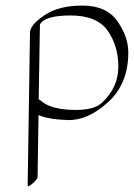

<svg xmlns="http://www.w3.org/2000/svg" viewBox="-20 -396 475 681"><path d="M117.2 -43Q119.6 -43.5 125.5 -38.1Q158.2 -9.3 234.4 -6.3Q310.5 -3.4 340.8 -30.8Q399.4 -84.5 399.7 -158.7Q399.9 -232.9 362.1 -286.9Q324.2 -340.8 231.7 -341.1Q139.2 -341.3 121.6 -309.6ZM116.7 12.2 113.3 231Q113.3 239.3 95.7 254.6Q78.1 270 78.1 261.7L86.4 -280.8Q86.9 -307.6 137.7 -342Q188.5 -376.5 273.2 -376.2Q357.9 -376 396.5 -320.8Q435.1 -265.6 435.1 -209.5Q435.1 -98.6 362.8 -33.2Q290.5 32.2 220.2 29.8Q149.9 27.3 116.7 12.2Z"/></svg>

Font: ML-NILA06_NewLipi
Style: Regular
Weight: 400
Designer: CLT@C-DIT
Version: Version ML-NILA06_NewLipi 2.